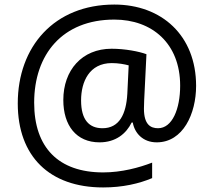

<svg xmlns="http://www.w3.org/2000/svg" viewBox="-20 -734 939 843"><path d="M841 -357C841 -578 690 -714 482 -714C218 -714 58 -529 58 -280C58 -48 197 89 433 89C519 89 591 72 648 48V-20C591 2 514 23 433 23C237 23 130 -86 130 -283C130 -495 254 -648 482 -648C648 -648 771 -543 771 -358C771 -255 736 -171 674 -171C641 -171 612 -187 612 -257C612 -261 612 -269 613 -293L623 -496C591 -508 529 -520 470 -520C340 -520 258 -426 258 -295C258 -183 315 -109 417 -109C488 -109 534 -147 558 -196H563C571 -150 607 -109 668 -109C784 -109 841 -235 841 -357ZM336 -293C336 -375 372 -457 471 -457C499 -457 527 -452 545 -447L539 -322C534 -233 504 -171 430 -171C372 -171 336 -207 336 -293Z"/></svg>

Font: Noto Sans Cypriot
Style: Regular
Weight: 400
Designer: Monotype Design Team
Foundry: Monotype Imaging Inc.
Version: Version 2.002